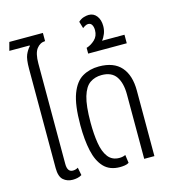

<svg xmlns="http://www.w3.org/2000/svg" viewBox="-118 -895 893 1000"><g transform="rotate(-15 328.5 -395.0)"><path d="M151 9Q121 9 100.5 -9Q80 -27 80 -73V-608Q80 -660 90 -683Q100 -706 115 -722L114 -725H5L17 -770H198V-726Q170 -725 152 -701Q134 -677 134 -622V-81Q134 -37 164 -37Q179 -37 192 -45L200 -3Q188 4 175.5 6.5Q163 9 151 9Z M406 9Q351 9 319.5 -24Q288 -57 275 -116.5Q262 -176 262 -255Q262 -364 284 -422.5Q306 -481 345 -503.5Q384 -526 434 -526Q514 -526 553.5 -481Q593 -436 593 -353V0H538V-347Q538 -409 514 -444Q490 -479 436 -479Q400 -479 373 -460.5Q346 -442 331.5 -393.5Q317 -345 317 -254Q317 -192 325 -143Q333 -94 354.5 -66Q376 -38 415 -38Q434 -38 448 -45L454 -1Q445 5 431.5 7Q418 9 406 9Z M398 -605V-636Q422 -643 443 -662.5Q464 -682 464 -714Q464 -731 457.5 -742.5Q451 -754 437 -754Q430 -754 421.5 -749.5Q413 -745 407 -740L396 -777Q410 -790 425.5 -794.5Q441 -799 452 -799Q479 -799 495 -778Q511 -757 511 -724Q511 -702 503.5 -683Q496 -664 485 -651H606V-605Z"/></g></svg>

Font: Noto Sans Thai UI ExtCond Light
Style: Regular
Weight: 300
Width: 2
Designer: Monotype Design Team
Foundry: Monotype Imaging Inc.
Version: Version 2.000; ttfautohint (v1.8.4.7-5d5b)